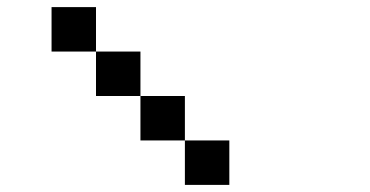

<svg xmlns="http://www.w3.org/2000/svg" viewBox="-20 -770 1040 540"><path d="M125 -625V-750H250V-625ZM250 -625H375V-500H250ZM375 -500H500V-375H375ZM500 -250V-375H625V-250Z"/></svg>

Font: GalmuriMono7 Regular
Style: Regular
Weight: 400
Designer: Lee Minseo (quiple)
Version: Version 2.399;hotconv 1.1.1;makeotfexe 2.6.0 DEVELOPMENT